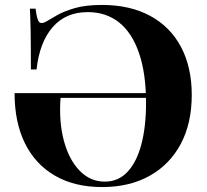

<svg xmlns="http://www.w3.org/2000/svg" viewBox="-20 -743 836 777"><path d="M393 14Q282 14 202.5 -32Q123 -78 81 -163Q39 -248 39 -366H622L623 -347H225Q218 -250 238.5 -173.5Q259 -97 302 -52.5Q345 -8 404 -8Q459 -8 496 -47.5Q533 -87 552 -158.5Q571 -230 571 -326Q571 -446 542.5 -528.5Q514 -611 461.5 -652.5Q409 -694 335 -694Q246 -694 193 -633Q140 -572 128 -462H105Q105 -560 104 -615.5Q103 -671 101 -708H124Q129 -665 138 -654.5Q147 -644 169 -657Q184 -666 211 -681.5Q238 -697 282 -710Q326 -723 393 -723Q506 -723 587.5 -679Q669 -635 712.5 -553Q756 -471 756 -359Q756 -244 711.5 -160.5Q667 -77 585.5 -31.5Q504 14 393 14Z"/></svg>

Font: Playfair Display ExtraBold
Style: Regular
Weight: 800
Designer: Claus Eggers Sørensen
Foundry: Claus Eggers Sørensen
Version: Version 1.203